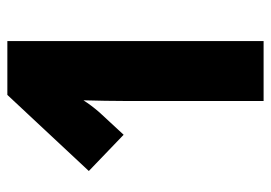

<svg xmlns="http://www.w3.org/2000/svg" viewBox="-130 -624 754 535"><g transform="rotate(-90 247.5 -357.0)"><path d="M400 0V-714H250L38 -487L139 -390L201 -457C215 -473 226 -488 235 -502C234 -464 233 -422 233 -376V0Z"/></g></svg>

Font: Noto Sans Gujarati ExtraCondensed Black
Style: Regular
Weight: 900
Width: 2
Designer: Jelle Bosma - Monotype Design Team, Universal Thirst
Foundry: Monotype Imaging Inc.
Version: Version 2.106